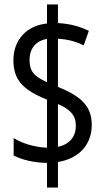

<svg xmlns="http://www.w3.org/2000/svg" viewBox="-20 -846 469 858"><path d="M190 -118V-8H239V-122C335 -138 390 -201 390 -288C390 -374 340 -416 239 -458V-673C283 -670 319 -661 354 -643L377 -708C335 -729 290 -740 239 -743V-826H190V-741C100 -732 40 -669 40 -577C40 -489 82 -444 190 -401V-186C133 -188 78 -206 41 -229V-151C78 -132 130 -119 190 -118ZM190 -672V-479C132 -505 112 -527 112 -579C112 -628 140 -664 190 -672ZM239 -190V-381C295 -357 319 -330 319 -283C319 -237 292 -201 239 -190Z"/></svg>

Font: Noto Sans Malayalam UI ExtraCondensed
Style: Regular
Weight: 400
Width: 2
Designer: Jelle Bosma - Monotype Design Team
Foundry: Monotype Imaging Inc.
Version: Version 2.104